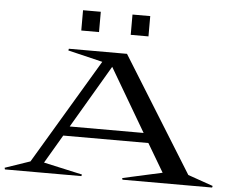

<svg xmlns="http://www.w3.org/2000/svg" viewBox="-136 -853 1104 916"><g transform="rotate(5 416.0 -394.5)"><path d="M225.1 -789.1H310.1V-691.9H225.1ZM-82 -7.8 38.1 -48.8 337.9 -551.8 171.9 -591.8 173.8 -600.1H452.1L793.9 -49.8L914.1 -7.8L912.1 0H482.9L481 -7.8L670.9 -49.8L590.8 -185.1H183.1L103 -48.8L288.1 -7.8L286.1 0H-80.1ZM210 -231H564L387.2 -532.2ZM461.9 -691.9V-789.1H546.9V-691.9Z"/></g></svg>

Font: Halibut Exp
Style: Regular
Weight: 400
Width: 7
Designer: Matteo Maggi
Foundry: Collletttivo
Version: Version 3.080 | FøM Fix